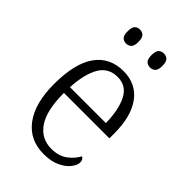

<svg xmlns="http://www.w3.org/2000/svg" viewBox="-224 -827 923 923"><g transform="rotate(45 237.5 -365.5)"><path d="M256 10Q161 10 107.5 -61.5Q54 -133 54 -263Q54 -404 104 -474Q154 -544 247 -544Q332 -544 379.5 -480.5Q427 -417 427 -299V-267H118Q118 -148 157 -91Q196 -34 265 -34Q315 -34 347 -58Q379 -82 395 -113Q401 -110 405.5 -103.5Q410 -97 410 -86Q410 -68 393 -45.5Q376 -23 342 -6.5Q308 10 256 10ZM363 -307Q362 -395 334.5 -449.5Q307 -504 247 -504Q184 -504 154 -452Q124 -400 119 -307ZM324 -646Q308 -646 297.5 -656Q287 -666 287 -693Q287 -721 297.5 -731Q308 -741 324 -741Q340 -741 350.5 -731Q361 -721 361 -693Q361 -666 350.5 -656Q340 -646 324 -646ZM161 -646Q145 -646 135 -656Q125 -666 125 -693Q125 -721 135 -731Q145 -741 161 -741Q177 -741 187.5 -731Q198 -721 198 -693Q198 -666 187.5 -656Q177 -646 161 -646Z"/></g></svg>

Font: Noto Serif Hebrew SemiCondensed Light
Style: Regular
Weight: 300
Width: 4
Designer: Monotype Design Team
Foundry: Monotype Imaging Inc.
Version: Version 2.004; ttfautohint (v1.8.4.7-5d5b)